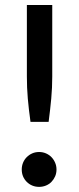

<svg xmlns="http://www.w3.org/2000/svg" viewBox="-20 -740 316 768"><path d="M189 -720V-434Q189 -389 185 -345.8Q181 -302.5 174.5 -252.5H102Q95 -302.5 91.2 -345.8Q87.5 -389 87.5 -434V-720ZM67 -62Q67 -76.5 72.2 -89.2Q77.5 -102 87 -111.5Q96.5 -121 109 -126.5Q121.5 -132 136.5 -132Q151 -132 163.8 -126.5Q176.5 -121 185.8 -111.5Q195 -102 200.5 -89.2Q206 -76.5 206 -62Q206 -47 200.5 -34.5Q195 -22 185.8 -12.5Q176.5 -3 163.8 2.2Q151 7.5 136.5 7.5Q121.5 7.5 109 2.2Q96.5 -3 87 -12.5Q77.5 -22 72.2 -34.5Q67 -47 67 -62Z"/></svg>

Font: Lato SemiBold
Style: Regular
Weight: 600
Designer: Lukasz Dziedzic with Adam Twardoch and Botio Nikoltchev
Foundry: tyPoland Lukasz Dziedzic
Version: Version 2.015; 2015-08-06; http://www.latofonts.com/